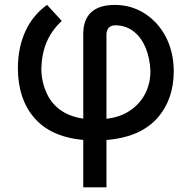

<svg xmlns="http://www.w3.org/2000/svg" viewBox="-20 -573 796 797"><path d="M421.9 204.5V-430C421.9 -451.3 433.9 -468 458.5 -468C518.1 -468 561.4 -430.8 585.2 -372.9C596.9 -343.8 603.3 -311.8 604.4 -277.3C604.4 -208.8 573.5 -143.8 506.4 -105.8C472.7 -86.6 429 -77.1 375 -77.1C267.4 -77.1 203.5 -120.7 174 -185.7C159.1 -218 151.6 -252.8 151.6 -289.8C154.5 -374.6 182.5 -436.1 236.5 -486.2L175.4 -552.6C98 -498.2 54.3 -405.2 54.3 -289.8C54.3 -209.2 75.6 -134.9 126.1 -79.5C176.5 -23.8 256.7 9.9 375 9.9C494.7 9.9 576.7 -23.1 627.8 -77.1C679 -131 701.3 -202.1 701.3 -277.3C701.3 -383.5 654.8 -469.5 580.6 -517C543.3 -540.8 502.1 -552.6 456.3 -552.6C373.6 -552.6 325.6 -514.6 325.6 -432.5V204.5Z"/></svg>

Font: Inter 465
Style: Regular
Weight: 400
Designer: Rasmus Andersson
Foundry: rsms
Version: Version 3.019;Glyphs 3.1.2 (3151)